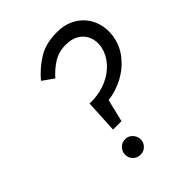

<svg xmlns="http://www.w3.org/2000/svg" viewBox="-205 -825 953 953"><g transform="rotate(-45 272.0 -348.0)"><path d="M462 -500Q469 -540 456.5 -570Q444 -600 416 -617.5Q388 -635 345 -635Q296 -635 258 -611Q220 -587 191 -553L132 -595Q174 -645 228 -678Q282 -711 362 -710Q407 -710 443.5 -693Q480 -676 504 -647Q528 -618 538 -580Q548 -542 542 -500Q533 -442 497.5 -397Q462 -352 410.5 -324.5Q359 -297 302 -290L273 -171H214L223 -345H247Q301 -347 346.5 -367.5Q392 -388 422.5 -423Q453 -458 462 -500ZM168 -40Q168 -63 184 -79Q200 -95 223 -95Q246 -95 261.5 -78Q277 -61 277 -40Q277 -18 261.5 -2Q246 14 223 14Q199 14 183.5 -2Q168 -18 168 -40Z"/></g></svg>

Font: Jost
Style: Italic
Weight: 400
Italic angle: -5°
Version: Version 3.710